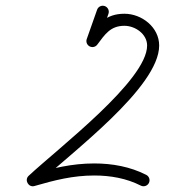

<svg xmlns="http://www.w3.org/2000/svg" viewBox="-20 -622 590 669"><path d="M318.3 -588C318.3 -588 318.3 -588 318.3 -588C306.3 -554 294.3 -520 282.3 -486C278.4 -475.1 284.1 -463.1 295.1 -459.2C306 -455.3 318 -461.1 321.9 -472C321.9 -472 321.9 -472 321.9 -472C333.9 -506 345.9 -540 357.9 -574C361.7 -584.9 356 -596.9 345.1 -600.8C334.1 -604.7 322.1 -598.9 318.3 -588ZM318.8 -466.3C318.8 -466.3 318.8 -466.3 318.8 -466.3C345.1 -501.1 363.9 -532.1 413.5 -532.1C451.1 -532.1 492.6 -503.5 492.6 -463.4C492.6 -342.2 187.1 -109.2 79.8 -9.4C71.9 -2 71.8 8.3 76.2 16.1C80.6 23.9 89.6 29.2 99.9 26.2C170.1 5.9 234.1 -10.5 308.5 -10.5C364.2 -10.5 420.6 -0.8 470.5 24.7C480.8 30 493.5 25.9 498.8 15.6C504 5.2 499.9 -7.4 489.6 -12.7C489.6 -12.7 489.6 -12.7 489.6 -12.7C433.7 -41.3 370.8 -52.5 308.5 -52.5C230 -52.5 162.3 -35.6 88.2 -14.2C77.9 -11.2 79 1.4 84.7 11.3C90.3 21.3 100.5 28.7 108.4 21.4C228 -90 534.6 -317.2 534.6 -463.4C534.6 -526.9 474.3 -574.1 413.5 -574.1C348.7 -574.1 320.3 -537.9 285.3 -491.7C278.3 -482.4 280.1 -469.2 289.4 -462.2C298.7 -455.3 311.8 -457.1 318.8 -466.3Z"/></svg>

Font: FRB American Cursive Guidelines Medium
Style: Italic
Weight: 500
Italic angle: -25°
Version: Version 2.0;Modular Font Editor K font №1